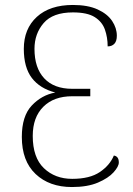

<svg xmlns="http://www.w3.org/2000/svg" viewBox="-20 -744 535 774"><path d="M270 10Q179 10 123.5 -42.5Q68 -95 68 -192Q68 -276 108 -318.5Q148 -361 203 -371Q141 -387 108.5 -429.5Q76 -472 76 -547Q76 -628 128.5 -676Q181 -724 274 -724Q334 -724 373.5 -706Q413 -688 432 -659.5Q451 -631 451 -600Q451 -578 441 -567.5Q431 -557 414 -557Q414 -593 403 -624.5Q392 -656 362 -675Q332 -694 274 -694Q193 -694 156 -651Q119 -608 119 -547Q119 -470 158.5 -428Q198 -386 271 -386H344V-356H271Q197 -356 154.5 -313.5Q112 -271 112 -196Q112 -109 157 -66Q202 -23 271 -23Q342 -23 382.5 -50.5Q423 -78 439 -117Q459 -114 459 -89Q459 -73 438 -49.5Q417 -26 375 -8Q333 10 270 10Z"/></svg>

Font: Noto Serif SemiCondensed ExtraLight
Style: Regular
Weight: 200
Width: 4
Designer: Monotype Design Team
Foundry: Monotype Imaging Inc.
Version: Version 2.014